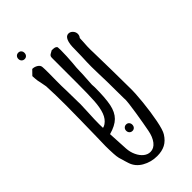

<svg xmlns="http://www.w3.org/2000/svg" viewBox="-250 -816 876 876"><g transform="rotate(-45 188.5 -378.0)"><path d="M57.1 -748.5Q57.1 -757.3 62.7 -763.2Q68.4 -769 77.1 -769Q85.9 -769 91.3 -763.2Q96.7 -757.3 96.7 -748.5Q96.7 -739.3 91.3 -733.4Q85.9 -727.5 77.1 -727.5Q68.4 -727.5 62.7 -733.4Q57.1 -739.3 57.1 -748.5ZM322.8 -387.7Q322.8 -369.1 323.7 -298.8Q324.7 -263.2 318.8 -206.5Q313 -149.9 303.5 -101.1Q293.9 -52.2 283.2 -35.6Q267.1 -9.8 245.1 1.7Q223.1 13.2 191.9 13.2Q152.8 13.2 120.1 -5.6Q87.4 -24.4 76.7 -58.1L71.8 -73.7Q65.4 -93.3 62.5 -105.2Q59.6 -117.2 58.6 -135.7Q57.1 -163.1 57.1 -186Q57.1 -213.4 58.6 -250Q60.5 -362.8 60.5 -348.1V-357.9Q61.5 -419.4 61.5 -442.9Q61.5 -517.1 58.6 -570.3Q58.1 -576.2 52.7 -601.6Q48.8 -615.7 47.9 -631.3L46.9 -647.9L69.8 -671.4Q84 -671.4 96.2 -663.6Q108.4 -655.8 108.9 -644Q109.9 -633.8 109.9 -604Q109.9 -575.2 109.4 -558.1V-522Q109.4 -498.5 110.4 -487.3L110.8 -458.5Q110.8 -435.5 111.3 -429.2V-422.4Q111.8 -415.5 111.8 -402.3Q111.8 -397 109.9 -353L109.4 -342.8Q107.4 -308.1 107.4 -276.9Q107.4 -259.8 107.9 -252.9Q116.2 -254.4 124 -259.8Q144 -273.4 153.8 -299.8Q163.6 -326.2 166.3 -366.9Q168.9 -407.7 168.9 -482.4V-568.8V-641.6Q168.9 -648.9 170.4 -652.6Q171.9 -656.2 176.5 -659.7Q181.2 -663.1 192.9 -668.9Q208.5 -668.9 214.8 -665.8Q221.2 -662.6 221.9 -658.2Q222.7 -653.8 222.7 -640.6Q222.7 -626.5 221.7 -601.1Q220.7 -575.7 219.2 -561Q215.8 -529.8 215.8 -511.2Q215.8 -494.6 213.9 -469.7Q211.4 -439 211.4 -427.7Q211.4 -422.9 211.9 -419.4Q212.4 -415.5 212.4 -410.6Q212.4 -341.8 204.6 -303.5Q196.8 -265.1 175 -243.4Q153.3 -221.7 110.4 -210L115.7 -111.8Q117.2 -87.4 127 -66.7Q136.7 -45.9 151.6 -33.9Q166.5 -22 183.6 -22Q206.5 -22 222.7 -42.7Q238.8 -63.5 245.1 -97.2Q252.4 -134.3 262 -194.3Q271.5 -254.4 271.5 -273.9L271 -279.3Q270.5 -295.4 270.5 -332Q270.5 -393.6 268.6 -439Q267.6 -456.5 267.6 -486.8Q267.6 -514.6 269.5 -551.8Q270.5 -585.9 270.5 -597.7Q270 -632.3 277.8 -650.6Q285.6 -668.9 300.3 -668.9Q312 -668.9 320.8 -659.7Q329.6 -650.4 330.1 -638.2Q330.1 -626 322.8 -617.7L321.8 -596.2Q319.3 -563 319.8 -543.9L320.3 -526.9Q321.3 -481 321.3 -476.1Q322.3 -444.8 322.3 -423.3Q322.3 -401.9 322.8 -387.7ZM212.9 -168.9Q212.9 -159.7 207.5 -153.8Q202.1 -147.9 193.4 -147.9Q184.6 -147.9 179 -153.8Q173.3 -159.7 173.3 -168.9Q173.3 -177.7 179 -183.6Q184.6 -189.5 193.4 -189.5Q202.1 -189.5 207.5 -183.6Q212.9 -177.7 212.9 -168.9Z"/></g></svg>

Font: Amatica SC
Style: Bold
Weight: 400
Designer: Vernon Adams, Ben Nathan
Foundry: newtypography
Version: Version 2.000